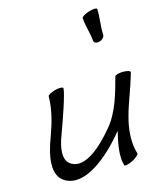

<svg xmlns="http://www.w3.org/2000/svg" viewBox="-144 -1082 1002 1218"><g transform="rotate(-15 357.0 -472.5)"><path d="M508 -944C511 -890 530 -842 534 -789C535 -774 552 -767 573 -773C593 -779 608 -796 606 -811C603 -865 615 -922 612 -976C611 -984 587 -984 558 -975C529 -966 507 -952 508 -944ZM171 -520C171 -439 148 -354 117 -270C74 -156 47 -28 133 20C250 86 416 -47 537 -196C517 -115 502 -31 521 25C523 33 548 28 576 14C603 0 623 -18 621 -25C598 -98 604 -182 627 -267C649 -350 685 -432 709 -516C710 -521 712 -527 714 -533C716 -542 695 -549 667 -549C639 -549 614 -542 612 -533C584 -429 554 -316 483 -230C396 -125 282 -24 199 -71C142 -103 157 -187 186 -263C221 -358 273 -505 275 -546C275 -555 251 -556 222 -549C194 -541 170 -529 171 -520Z"/></g></svg>

Font: Nupuram Medium Oblique
Style: Regular
Weight: 500
Designer: Santhosh Thottingal (santhosh.thottingal@gmail.com)
Foundry: SMC
Version: Version 1.000